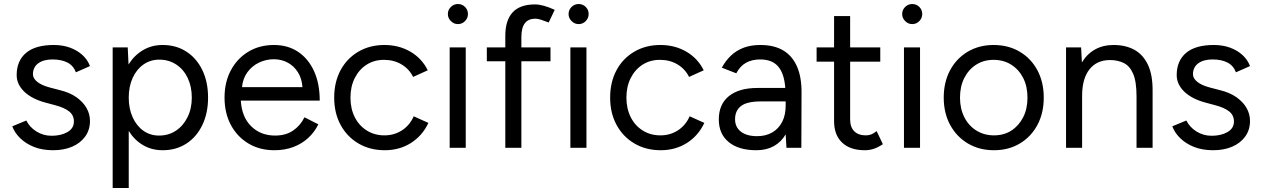

<svg xmlns="http://www.w3.org/2000/svg" viewBox="-20 -736 6282 956"><path d="M245 12Q190 12 149 -4.5Q108 -21 80.5 -48Q53 -75 41 -107L111 -136Q128 -102 162 -81Q196 -60 237 -60Q284 -60 316 -78.5Q348 -97 348 -131Q348 -162 324.5 -181Q301 -200 255 -212L207 -225Q139 -243 101 -279.5Q63 -316 63 -362Q63 -433 109.5 -472.5Q156 -512 248 -512Q292 -512 328 -499Q364 -486 390 -462.5Q416 -439 428 -407L358 -376Q345 -410 315 -425Q285 -440 242 -440Q196 -440 170 -420.5Q144 -401 144 -366Q144 -346 165.5 -328.5Q187 -311 229 -300L279 -287Q328 -275 361 -251.5Q394 -228 411 -198Q428 -168 428 -134Q428 -89 404 -56Q380 -23 339 -5.5Q298 12 245 12Z M541 200V-500H616L620 -415Q648 -460 691.5 -486Q735 -512 790 -512Q857 -512 908 -479Q959 -446 987.5 -387Q1016 -328 1016 -250Q1016 -173 987.5 -113.5Q959 -54 908 -21Q857 12 790 12Q735 12 692 -13.5Q649 -39 621 -84V200ZM772 -61Q819 -61 855.5 -85Q892 -109 913.5 -152Q935 -195 935 -250Q935 -305 914.5 -348Q894 -391 857 -415Q820 -439 773 -439Q729 -439 694.5 -415Q660 -391 640.5 -348Q621 -305 621 -250Q621 -195 640.5 -152Q660 -109 694 -85Q728 -61 772 -61Z M1346 12Q1273 12 1217 -21.5Q1161 -55 1129.5 -114Q1098 -173 1098 -250Q1098 -327 1129.5 -386Q1161 -445 1216.5 -478.5Q1272 -512 1344 -512Q1414 -512 1465 -477.5Q1516 -443 1544 -381Q1572 -319 1572 -235H1179Q1184 -153 1231 -107Q1278 -61 1350 -61Q1403 -61 1439.5 -86Q1476 -111 1496 -152L1565 -117Q1546 -78 1514.5 -49Q1483 -20 1440.5 -4Q1398 12 1346 12ZM1185 -302H1486Q1483 -345 1463.5 -376Q1444 -407 1413 -424Q1382 -441 1343 -441Q1305 -441 1270 -424.5Q1235 -408 1212 -376.5Q1189 -345 1185 -302Z M1896 12Q1822 12 1765 -21.5Q1708 -55 1676 -114Q1644 -173 1644 -250Q1644 -327 1675.5 -386Q1707 -445 1764 -478.5Q1821 -512 1894 -512Q1966 -512 2023 -479Q2080 -446 2110 -386L2037 -353Q2017 -393 1979 -415.5Q1941 -438 1892 -438Q1843 -438 1805.5 -414Q1768 -390 1746.5 -347.5Q1725 -305 1725 -250Q1725 -195 1746.5 -152.5Q1768 -110 1806.5 -86Q1845 -62 1894 -62Q1943 -62 1981.5 -87Q2020 -112 2040 -157L2113 -124Q2083 -60 2026 -24Q1969 12 1896 12Z M2219 0V-500H2299V0ZM2260 -616Q2240 -616 2225 -631Q2210 -646 2210 -666Q2210 -687 2225 -701.5Q2240 -716 2260 -716Q2281 -716 2295.5 -701.5Q2310 -687 2310 -666Q2310 -646 2295.5 -631Q2281 -616 2260 -616Z M2496 0V-431H2404V-500H2496V-557Q2496 -635 2532.5 -674.5Q2569 -714 2644 -714Q2664 -714 2689 -707Q2714 -700 2742 -687L2712 -624Q2689 -633 2673 -638Q2657 -643 2646 -643Q2611 -643 2593.5 -620.5Q2576 -598 2576 -551V-500H2721V-431H2576V0Z M2820 0V-500H2900V0ZM2861 -616Q2841 -616 2826 -631Q2811 -646 2811 -666Q2811 -687 2826 -701.5Q2841 -716 2861 -716Q2882 -716 2896.5 -701.5Q2911 -687 2911 -666Q2911 -646 2896.5 -631Q2882 -616 2861 -616Z M3270 12Q3196 12 3139 -21.5Q3082 -55 3050 -114Q3018 -173 3018 -250Q3018 -327 3049.5 -386Q3081 -445 3138 -478.5Q3195 -512 3268 -512Q3340 -512 3397 -479Q3454 -446 3484 -386L3411 -353Q3391 -393 3353 -415.5Q3315 -438 3266 -438Q3217 -438 3179.5 -414Q3142 -390 3120.5 -347.5Q3099 -305 3099 -250Q3099 -195 3120.5 -152.5Q3142 -110 3180.5 -86Q3219 -62 3268 -62Q3317 -62 3355.5 -87Q3394 -112 3414 -157L3487 -124Q3457 -60 3400 -24Q3343 12 3270 12Z M3746 12Q3658 12 3608.5 -28.5Q3559 -69 3559 -141Q3559 -217 3609.5 -257.5Q3660 -298 3751 -298H3890Q3885 -369 3855 -404.5Q3825 -440 3765 -440Q3724 -440 3694.5 -423.5Q3665 -407 3646 -371L3574 -399Q3593 -434 3620 -459.5Q3647 -485 3683 -498.5Q3719 -512 3765 -512Q3835 -512 3880.5 -484.5Q3926 -457 3949 -403.5Q3972 -350 3971 -271L3970 0H3896L3892 -67Q3870 -29 3833 -8.5Q3796 12 3746 12ZM3750 -58Q3793 -58 3825 -76.5Q3857 -95 3874.5 -129Q3892 -163 3892 -211V-231H3769Q3699 -231 3669.5 -208Q3640 -185 3640 -142Q3640 -103 3669 -80.5Q3698 -58 3750 -58Z M4286 12Q4213 12 4173 -26Q4133 -64 4133 -133V-429H4046V-500H4133V-656H4213V-500H4363V-429H4213V-141Q4213 -103 4233.5 -82.5Q4254 -62 4291 -62Q4303 -62 4314.5 -65.5Q4326 -69 4345 -83L4376 -18Q4350 -1 4329 5.5Q4308 12 4286 12Z M4481 0V-500H4561V0ZM4522 -616Q4502 -616 4487 -631Q4472 -646 4472 -666Q4472 -687 4487 -701.5Q4502 -716 4522 -716Q4543 -716 4557.5 -701.5Q4572 -687 4572 -666Q4572 -646 4557.5 -631Q4543 -616 4522 -616Z M4929 12Q4856 12 4799.5 -21.5Q4743 -55 4711 -114Q4679 -173 4679 -250Q4679 -327 4710.5 -386Q4742 -445 4798.5 -478.5Q4855 -512 4927 -512Q5001 -512 5057.5 -478.5Q5114 -445 5145.5 -386Q5177 -327 5177 -250Q5177 -173 5145.5 -114Q5114 -55 5058 -21.5Q5002 12 4929 12ZM4929 -62Q4979 -62 5016 -86Q5053 -110 5074.5 -152Q5096 -194 5096 -250Q5096 -306 5074.5 -348Q5053 -390 5015 -414Q4977 -438 4927 -438Q4878 -438 4840.5 -414Q4803 -390 4781.5 -348Q4760 -306 4760 -250Q4760 -195 4781.5 -152.5Q4803 -110 4841.5 -86Q4880 -62 4929 -62Z M5288 0V-500H5363L5367 -425Q5392 -467 5432 -489.5Q5472 -512 5525 -512Q5584 -512 5627.5 -488.5Q5671 -465 5695.5 -414Q5720 -363 5719 -280V0H5639V-256Q5639 -330 5622 -369Q5605 -408 5575 -422.5Q5545 -437 5507 -437Q5441 -437 5404.5 -390.5Q5368 -344 5368 -259V0Z M6021 12Q5966 12 5925 -4.5Q5884 -21 5856.5 -48Q5829 -75 5817 -107L5887 -136Q5904 -102 5938 -81Q5972 -60 6013 -60Q6060 -60 6092 -78.5Q6124 -97 6124 -131Q6124 -162 6100.5 -181Q6077 -200 6031 -212L5983 -225Q5915 -243 5877 -279.5Q5839 -316 5839 -362Q5839 -433 5885.5 -472.5Q5932 -512 6024 -512Q6068 -512 6104 -499Q6140 -486 6166 -462.5Q6192 -439 6204 -407L6134 -376Q6121 -410 6091 -425Q6061 -440 6018 -440Q5972 -440 5946 -420.5Q5920 -401 5920 -366Q5920 -346 5941.5 -328.5Q5963 -311 6005 -300L6055 -287Q6104 -275 6137 -251.5Q6170 -228 6187 -198Q6204 -168 6204 -134Q6204 -89 6180 -56Q6156 -23 6115 -5.5Q6074 12 6021 12Z"/></svg>

Font: Figtree Light
Style: Regular
Weight: 400
Version: Version 2.002